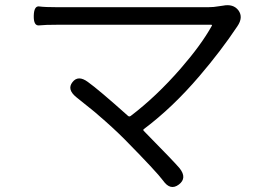

<svg xmlns="http://www.w3.org/2000/svg" viewBox="-20 -701 1040 745"><path d="M674 15Q641 40 613 0Q588 -34 463 -161Q418 -206 363 -253Q345 -269 327 -283L276 -324Q239 -354 261 -382Q283 -411 321 -383Q363 -353 476 -252Q481 -247 487 -251Q586 -326 681 -435Q761 -527 802 -601Q804 -605 799 -605H205Q154 -605 132 -602.5Q110 -600 111 -640Q112 -679 132.5 -676Q153 -673 205 -673H787Q809 -673 831 -677L845 -679Q885 -687 905 -661Q925 -634 901 -599Q837 -503 754 -406Q650 -284 538 -200Q534 -197 538 -193Q659 -70 677 -48Q707 -10 674 15Z"/></svg>

Font: Resource Han Rounded JP Normal
Style: Regular
Weight: 350
Designer: Cyano Hao (round all glyphs); Ryoko NISHIZUKA 西塚涼子 (kana, bopomofo & ideographs); Paul D. Hunt (Latin, Greek & Cyrillic)
Foundry: Cyano Hao
Version: 0.990